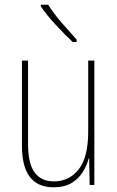

<svg xmlns="http://www.w3.org/2000/svg" viewBox="-20 -784 498 814"><path d="M380 -527V0H360L358 -112H356Q348 -82 330.5 -54Q313 -26 283 -8Q253 10 207 10Q73 10 73 -166V-527H99V-173Q99 -90 127 -52.5Q155 -15 208 -15Q274 -15 314 -66.5Q354 -118 354 -227V-527ZM184 -764Q209 -725 242 -687Q275 -649 305 -616V-606H288Q256 -636 217 -678Q178 -720 153 -757V-764Z"/></svg>

Font: Noto Sans Tamil Condensed Thin
Style: Regular
Weight: 100
Width: 3
Designer: Jelle Bosma - Monotype Design Team
Foundry: Monotype Imaging Inc.
Version: Version 2.004; ttfautohint (v1.8.4.7-5d5b)